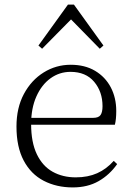

<svg xmlns="http://www.w3.org/2000/svg" viewBox="-20 -805 576 839"><path d="M298 14Q227 14 171 -15Q115 -44 83.5 -103.5Q52 -163 52 -252Q52 -334 84.5 -394.5Q117 -455 171 -488.5Q225 -522 289 -522Q351 -522 395.5 -495.5Q440 -469 464 -423.5Q488 -378 488 -320Q488 -283 482 -260H82V-290H387Q411 -290 419.5 -302.5Q428 -315 428 -341Q428 -404 391.5 -447.5Q355 -491 288 -491Q240 -491 201 -463Q162 -435 139 -383.5Q116 -332 116 -263Q116 -183 141 -131Q166 -79 210 -54.5Q254 -30 311 -30Q364 -30 404.5 -48Q445 -66 477 -102L492 -88Q459 -41 411 -13.5Q363 14 298 14ZM416 -592 268 -743H313L164 -592L148 -606L277 -785H303L432 -606Z"/></svg>

Font: Noto Serif TC ExtraLight ExtraLight
Style: Regular
Weight: 250
Version: Version 2.003-H1;hotconv 1.1.1;makeotfexe 2.6.0